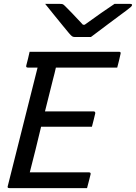

<svg xmlns="http://www.w3.org/2000/svg" viewBox="-20 -966 698 986"><path d="M28 0Q16 0 20 -11L173 -619H123Q112 -619 115 -630Q120 -649 124 -665Q128 -681 132 -700H592Q602 -700 599 -689Q595 -670 591 -654Q587 -638 582 -619H267Q264 -604 260 -589Q256 -574 252 -558Q242 -517 231.5 -476Q221 -435 211 -394H461Q466 -394 468 -390.5Q470 -387 469 -383Q466 -372 461.5 -352Q457 -332 452 -315H191Q177 -256 162.5 -197.5Q148 -139 133 -81H436Q448 -81 445 -70Q442 -57 437 -38Q432 -19 427 0ZM447 -776H363Q356 -776 350.5 -779.5Q345 -783 334 -796Q325 -807 303.5 -833Q282 -859 257.5 -889.5Q233 -920 212 -946H288Q299 -946 303 -944Q307 -942 314 -935Q327 -922 350 -898.5Q373 -875 406 -839Q410 -839 415 -839Q463 -874 500.5 -900Q538 -926 568 -946H648Q660 -946 658 -939Q657 -935 652 -930.5Q647 -926 629 -912Q613 -900 588.5 -882Q564 -864 537.5 -844Q511 -824 487 -806Q463 -788 447 -776Z"/></svg>

Font: Recursive Sn Lnr St
Style: Italic
Weight: 400
Italic angle: -15°
Version: Version 1.079;hotconv 1.0.112;makeotfexe 2.5.65598; ttfautoh